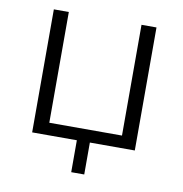

<svg xmlns="http://www.w3.org/2000/svg" viewBox="-74 -570 733 770"><g transform="rotate(10 293.0 -185.5)"><path d="M266 130V0H84V-501H145V-50H441V-501H502V0H319V130Z"/></g></svg>

Font: Winston Light
Style: Regular
Weight: 300
Designer: Original fonts by Vernon Adams / Changes by Cristiano Sobral
Foundry: Original fonts by Vernon Adams / Changes by Cristiano Sobral
Version: Version 2.503;July 17, 2020;FontCreator 13.0.0.2655 64-bit